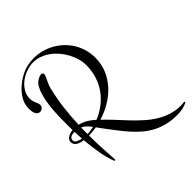

<svg xmlns="http://www.w3.org/2000/svg" viewBox="-243 -840 1253 1253"><g transform="rotate(-45 383.5 -213.5)"><path d="M245.6 -553.2Q245.6 -548.3 244.4 -544.7Q243.2 -541 241.7 -537.1Q233.4 -517.6 224.1 -498.8Q214.8 -480 209.5 -459Q191.4 -385.7 182.4 -311Q173.3 -236.3 170.4 -160.6Q202.1 -153.8 227.3 -138.2Q252.4 -122.6 276.4 -101.1Q322.8 -120.6 360.6 -149.9Q398.4 -179.2 425.3 -217.3Q452.1 -255.4 466.8 -301.8Q481.4 -348.1 481.4 -400.9Q481.4 -430.2 472.9 -460.7Q464.4 -491.2 449 -520Q433.6 -548.8 412.4 -574.2Q391.1 -599.6 365.2 -618.4Q339.4 -637.2 309.8 -648.2Q280.3 -659.2 248.5 -659.2Q218.3 -659.2 185.8 -647.9Q153.3 -636.7 126.5 -616.5Q99.6 -596.2 82.5 -567.9Q65.4 -539.6 65.4 -505.9Q65.4 -492.7 68.6 -482.2Q71.8 -471.7 75.4 -462.9Q79.1 -454.1 82.3 -446.5Q85.4 -439 85.4 -431.2Q85.4 -417 75.9 -407.5Q66.4 -397.9 52.7 -397.9Q40 -397.9 32.7 -404.8Q25.4 -411.6 21.2 -421.9Q17.1 -432.1 15.9 -443.6Q14.6 -455.1 14.6 -463.9Q14.6 -506.8 35.2 -541.5Q55.7 -576.2 87.9 -604Q108.4 -621.6 129.2 -634.8Q149.9 -647.9 172.1 -657.2Q194.3 -666.5 218.3 -671.1Q242.2 -675.8 269.5 -675.8Q308.6 -675.8 345 -666Q381.3 -656.2 413.3 -638.2Q445.3 -620.1 471.9 -594.7Q498.5 -569.3 517.6 -538.1Q536.6 -506.8 547.1 -470.5Q557.6 -434.1 557.6 -394Q557.6 -335 536.4 -285.2Q515.1 -235.4 479 -196Q442.9 -156.7 395 -128.2Q347.2 -99.6 294.4 -83.5Q299.8 -78.1 304.9 -73.2Q310.1 -68.4 315.4 -63Q344.7 -34.2 373.8 -2Q402.8 30.3 433.6 62Q464.4 93.8 497.1 122.8Q529.8 151.9 566.4 174.1Q603 196.3 644.3 209.5Q685.5 222.7 732.9 222.7Q741.2 222.7 748.8 221.9Q756.3 221.2 764.6 218.8L767.1 228.5Q745.6 239.7 721.7 244.6Q697.8 249.5 672.9 249.5Q621.1 249.5 578.6 239Q536.1 228.5 500 209.5Q463.9 190.4 433.1 163.8Q402.3 137.2 374 105.5Q345.7 73.7 318.6 37.8Q291.5 2 262.7 -36.1Q256.3 -44.4 250.2 -53Q244.1 -61.5 238.3 -69.8Q220.7 -66.9 203.4 -65.2Q186 -63.5 168.9 -63Q168.9 -3.4 171.9 54.7Q174.8 112.8 178.7 168.9L169.4 171.9Q149.4 120.1 138.9 58.6Q128.4 -2.9 123 -65.4Q110.4 -67.4 98.1 -70.8Q85.9 -74.2 75.9 -80.3Q65.9 -86.4 59.8 -95.5Q53.7 -104.5 53.7 -117.2Q53.7 -128.9 59.6 -137.5Q65.4 -146 75 -151.6Q84.5 -157.2 95.7 -160.4Q106.9 -163.6 118.2 -164.6Q117.7 -178.2 117.7 -191.7Q117.7 -205.1 117.7 -217.8Q117.7 -237.8 117.9 -267.6Q118.2 -297.4 120.4 -331.1Q122.6 -364.7 127.4 -399.7Q132.3 -434.6 140.9 -465.3Q149.4 -496.1 162.8 -520Q176.3 -543.9 195.8 -555.2Q203.1 -559.6 211.9 -563.2Q220.7 -566.9 230.5 -566.9Q245.6 -566.9 245.6 -553.2ZM70.8 -115.2Q70.8 -108.4 75.2 -103Q79.6 -97.7 86.9 -93.5Q94.2 -89.4 103.3 -86.4Q112.3 -83.5 122.1 -81.5Q121.1 -98.1 120.4 -114.5Q119.6 -130.9 118.7 -147Q110.4 -147 101.8 -146Q93.3 -145 86.4 -141.6Q79.6 -138.2 75.2 -132.1Q70.8 -126 70.8 -115.2ZM168.9 -77.1Q184.1 -77.1 198.7 -79.1Q213.4 -81.1 227.5 -84.5Q215.3 -101.1 201.4 -115Q187.5 -128.9 169.4 -137.2Q168.9 -122.1 168.9 -107.2Q168.9 -92.3 168.9 -77.1Z"/></g></svg>

Font: Montez
Style: Regular
Weight: 400
Designer: Astigmatic (AOETI)
Foundry: Astigmatic (AOETI)
Version: Version 1.000